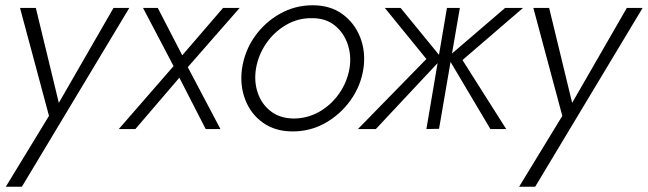

<svg xmlns="http://www.w3.org/2000/svg" viewBox="-20 -490 2460 729"><path d="M471 -460H411L187 -71L211 -68L116 -460H56L166 -50L2 219H63Z M827 -460 672 -280 579 -460H523L639 -239L431 0H494L661 -195L761 0H817L693 -235L890 -460Z M899 -230Q890 -167 911 -112Q932 -57 978.5 -24Q1025 9 1091 9Q1159 9 1216 -23.5Q1273 -56 1311.5 -110Q1350 -164 1360 -230Q1369 -294 1347.5 -348.5Q1326 -403 1280 -436.5Q1234 -470 1167 -470Q1100 -470 1042.5 -437.5Q985 -405 947 -351Q909 -297 899 -230ZM952 -230Q961 -282 991 -325.5Q1021 -369 1066.5 -395.5Q1112 -422 1165 -421Q1217 -421 1251 -393.5Q1285 -366 1300 -322.5Q1315 -279 1307 -230Q1298 -178 1267.5 -134.5Q1237 -91 1192 -65.5Q1147 -40 1094 -40Q1042 -41 1007.5 -68Q973 -95 958.5 -138Q944 -181 952 -230Z M1898 -460 1680 -273 1842 0H1902L1736 -262L1966 -460ZM1726 -460H1677L1599 0L1647 -1ZM1501 -460H1441L1599 -266L1339 0H1407L1658 -268Z M2420 -460H2360L2136 -71L2160 -68L2065 -460H2005L2115 -50L1951 219H2012Z"/></svg>

Font: Jost Light
Style: Italic
Weight: 300
Italic angle: -5°
Version: Version 3.710